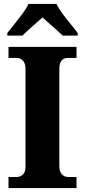

<svg xmlns="http://www.w3.org/2000/svg" viewBox="-20 -951 429 971"><path d="M23 0V-56H66Q82 -56 95.5 -68Q109 -80 109 -109V-600Q109 -632 95.5 -645Q82 -658 66 -658H23V-714H367V-658H323Q303 -658 291.5 -645Q280 -632 280 -600V-111Q280 -83 293 -69.5Q306 -56 323 -56H367V0ZM17 -784Q32 -803 53 -829Q74 -855 94 -882Q114 -909 124 -931H266Q276 -909 296 -882Q316 -855 337.5 -829Q359 -803 373 -784V-771H297Q286 -782 267.5 -798.5Q249 -815 229 -832.5Q209 -850 195 -863Q180 -850 161 -833Q142 -816 123.5 -799.5Q105 -783 94 -771H17Z"/></svg>

Font: Noto Serif Ethiopic SemiCondensed ExtraBold
Style: Regular
Weight: 800
Width: 4
Designer: Monotype Design Team
Foundry: Monotype Imaging Inc.
Version: Version 2.102; ttfautohint (v1.8.4.7-5d5b)